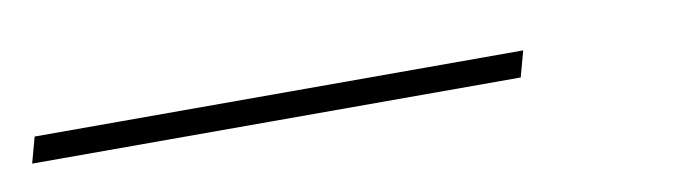

<svg xmlns="http://www.w3.org/2000/svg" viewBox="-41 23 576 161"><g transform="rotate(-10 247.0 103.0)"><path d="M-14 92H402L396 114H-20Z"/></g></svg>

Font: Ysabeau Extralight
Style: Italic
Weight: 200
Italic angle: -12°
Designer: Christian Thalmann (Catharsis Fonts)
Version: Version 0.003